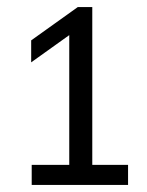

<svg xmlns="http://www.w3.org/2000/svg" viewBox="-20 -830 416 542"><path d="M175.5 -318.5V-764.5L199.5 -748L68 -654V-716L199.5 -810H240.5V-318.5ZM69.5 -308V-364.5H341.5V-308Z"/></svg>

Font: Encode Sans SC SemiCondensed
Style: Regular
Weight: 400
Width: 4
Designer: Multiple Designers
Foundry: Impallari Type
Version: Version 3.002